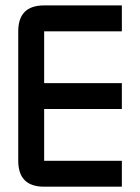

<svg xmlns="http://www.w3.org/2000/svg" viewBox="-20 -704 528 724"><path d="M146.5 -683.6H439.5V-585.9H146.5V-390.6H439.5V-293H146.5V-97.7H439.5V0H146.5Q48.8 0 48.8 -97.7V-585.9Q48.8 -683.6 146.5 -683.6Z"/></svg>

Font: BabelStone Runic Ruled
Style: Regular
Weight: 400
Designer: Andrew West
Foundry: BabelStone
Version: Version 7.004 November 9, 2023